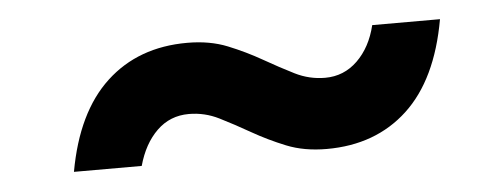

<svg xmlns="http://www.w3.org/2000/svg" viewBox="-27 -447 655 254"><g transform="rotate(-5 300.0 -319.5)"><path d="M399 -241Q369 -241 345.5 -250.5Q322 -260 301 -272Q280 -284 261 -293.5Q242 -303 221 -303Q196 -303 178.5 -286Q161 -269 153 -240H63Q77 -318 119.5 -357.5Q162 -397 227 -397Q257 -397 280.5 -387.5Q304 -378 325 -366Q346 -354 365 -344.5Q384 -335 405 -335Q430 -335 448 -352.5Q466 -370 473 -399H563Q549 -320 506.5 -280.5Q464 -241 399 -241Z"/></g></svg>

Font: DM Mono Medium
Style: Italic
Weight: 500
Italic angle: -10°
Designer: Colophon Foundry
Foundry: Colophon Foundry
Version: Version 1.000; ttfautohint (v1.8.2.53-6de2)